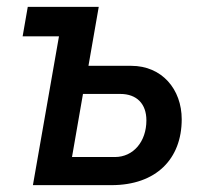

<svg xmlns="http://www.w3.org/2000/svg" viewBox="-20 -540 593 560"><path d="M76 0H305C436 0 510 -77 510 -192C510 -280 452 -348 363 -348H238L268 -520H61L46 -434H152ZM190 -82 222 -266H331C379 -266 407 -237 407 -189C407 -127 369 -82 315 -82Z"/></svg>

Font: Fixel Text 20240404 Medium
Style: Italic
Weight: 500
Width: 4
Italic angle: -10°
Designer: AlfaBravo + MacPaw
Foundry: Kyrylo Tkachov, Marchela Mozhyna, Serhii Makarenko, Maria Weinstein, Zakhar Kryvoshyya
Version: Version 1.211;Glyphs 3.2 (3225)